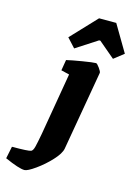

<svg xmlns="http://www.w3.org/2000/svg" viewBox="-255 -781 738 1037"><g transform="rotate(15 113.5 -263.0)"><path d="M-123 149 -109 81Q-17 81 -3 75Q7 71 13 48Q19 25 29 -30L88 -376L42 -387L52 -447Q81 -454 138.5 -463.5Q196 -473 213 -473Q219 -473 233 -453.5Q247 -434 246 -427L169 17Q164 45 127.5 84.5Q91 124 48 154.5Q5 185 -12 185Q-42 185 -123 149ZM32 -569 166 -711H262L350 -562L295 -519L204 -596H197L78 -519Z"/></g></svg>

Font: Grenze ExtraBold
Style: Italic
Weight: 800
Italic angle: -10°
Designer: Renata Polastri
Foundry: Omnibus-Type
Version: Version 1.002; ttfautohint (v1.8)